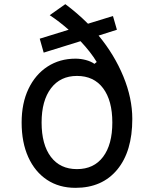

<svg xmlns="http://www.w3.org/2000/svg" viewBox="-20 -888 740 923"><path d="M343 15Q264 15 206 -23.5Q148 -62 116 -132.5Q84 -203 84 -299Q84 -392 117 -461Q150 -530 208.5 -568Q267 -606 343 -606Q368 -606 392.5 -599.5Q417 -593 434 -581L445 -590Q416 -638 367 -690L190 -635L171 -702L310 -745Q266 -784 219 -815L294 -868Q352 -825 403 -774L523 -811L542 -745L454 -717Q530 -625 573 -520.5Q616 -416 616 -316Q616 -160 543.5 -72.5Q471 15 343 15ZM180 -299Q180 -193 224.5 -134Q269 -75 350 -75Q431 -75 475.5 -134Q520 -193 520 -299Q520 -405 475.5 -464Q431 -523 350 -523Q270 -523 225 -463.5Q180 -404 180 -299Z"/></svg>

Font: Martian Mono Light
Style: Regular
Weight: 300
Monospace: yes
Designer: Roman Shamin
Foundry: Evil Martians
Version: Version 1.000; ttfautohint (v1.8.4.7-5d5b)